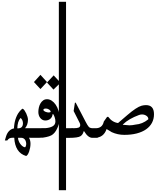

<svg xmlns="http://www.w3.org/2000/svg" viewBox="-20 -1529 1786 2149"><path d="M423.8 13.2H323.7Q321.3 13.2 318.8 12.9Q316.4 12.7 314 12.7Q311.5 12.7 309.3 12.9Q307.1 13.2 304.7 13.2Q321.3 41.5 321.3 80.1Q321.3 102.1 316.9 125.2Q312.5 148.4 305.7 168.2Q298.8 188 289.8 201.4Q280.8 214.8 272 216.8Q148.4 180.2 139.6 13.2Q137.2 12.7 134.8 12.7Q132.8 12.7 130.4 12.7H122.6Q100.1 12.7 86.2 19.3Q72.3 25.9 61 43.5H34.2Q34.7 37.6 47.4 -1.5Q71.3 -79.1 137.7 -92.3Q136.7 -95.2 136.7 -98.1Q136.7 -104.5 137.7 -113.5Q138.7 -122.6 139.9 -132.1Q141.1 -141.6 142.6 -149.9Q144 -158.2 145 -163.1Q151.4 -191.4 160.9 -215.3Q170.4 -239.3 183.1 -259.8Q191.4 -273.4 202.6 -286.1Q213.9 -298.8 228 -311H235.8Q245.1 -306.6 255.1 -292Q265.1 -277.3 273.7 -259Q282.2 -240.7 287.6 -221.9Q293 -203.1 293 -189.9Q293 -131.3 260.3 -94.2H423.8ZM236.8 -151.9Q234.9 -187.5 212.4 -207.5Q210 -207.5 208 -206.1Q175.8 -169.4 173.8 -92.3H179.7Q209 -92.3 222.9 -106.9Q236.8 -121.6 236.8 -149.4ZM273.4 83Q273.4 69.8 270 57.1Q266.6 44.4 259.8 34.7Q252.9 24.9 241.9 19Q231 13.2 216.3 13.2H181.6Q182.1 30.8 189.2 48.8Q196.3 66.9 207.3 81.8Q218.3 96.7 231.4 106.9Q244.6 117.2 257.8 119.1L264.2 117.2Q273.4 99.1 273.4 83Z M657.2 -603 578.6 -526.4 505.9 -605 580.6 -685.5ZM505.9 -610.8 432.6 -532.2 359.9 -610.8 432.6 -691.4ZM647 -203.6Q647 -185.1 642.6 -161.1Q638.2 -137.2 629.2 -112.8Q620.1 -88.4 606.2 -65.7Q592.3 -43 573.7 -26.9Q557.6 -12.7 529.1 -3.4Q500.5 5.9 460.4 11.7Q449.2 13.2 393.6 13.2V-94.2L489.3 -94.7Q540 -98.6 570.1 -116.2Q600.1 -133.8 600.1 -169.4Q600.1 -191.4 593 -213.1Q585.9 -234.9 577.6 -249.5Q572.3 -249.5 568.4 -251.5Q567.4 -234.9 560.8 -221.7Q554.2 -208.5 543.2 -199.2Q532.2 -189.9 517.8 -185.1Q503.4 -180.2 486.8 -180.2Q469.2 -180.2 455.1 -188Q440.9 -195.8 430.7 -208.7Q420.4 -221.7 414.8 -239Q409.2 -256.3 409.2 -275.4Q409.2 -299.3 414.8 -324.7Q420.4 -350.1 432.4 -370.8Q444.3 -391.6 462.6 -405Q481 -418.5 506.8 -418.5Q533.7 -418.5 559.1 -401.9Q584.5 -385.3 604 -356.4Q623.5 -327.6 635.3 -288.3Q647 -249 647 -203.6ZM546.9 -278.3V-281.2Q546.9 -284.2 543.5 -289.6Q540 -294.9 533.2 -300.3Q526.4 -305.7 516.1 -309.8Q505.9 -314 492.2 -314Q480.5 -314 473.1 -310.5Q465.8 -307.1 465.8 -300.3Q465.8 -292.5 472.7 -286.9Q479.5 -281.2 489 -277.6Q498.5 -273.9 507.8 -272Q517.1 -270 522.5 -270Q545.4 -270 546.9 -278.3Z M719.2 600.1H638.7V-1508.8H719.2Z M1073.7 13.7H1014.2Q965.8 13.7 921.9 -59.6H918.9Q918.5 -59.1 916.5 -59.1Q916 -59.1 916 -59.6Q908.7 -23.4 881.3 -4.9Q852.5 14.2 747.6 14.2H733.4Q729.5 14.2 725.6 14.2Q722.2 14.2 718.3 13.7V-94.2Q718.8 -94.2 720.7 -94Q722.7 -93.8 726.1 -93.8Q734.4 -93.8 751.5 -94Q768.6 -94.2 794.9 -94.7Q796.9 -94.2 801.3 -94.2H809.6Q843.8 -94.2 860.8 -101.3Q877.9 -108.4 877.9 -129.9Q877.9 -143.1 870.1 -156.7Q867.7 -161.6 851.3 -193.6Q835 -225.6 804.2 -286.6L818.4 -379.4Q819.8 -379.4 821 -379.6Q822.3 -379.9 823.2 -379.9Q824.2 -379.9 825.4 -379.6Q826.7 -379.4 827.6 -379.4L938 -167Q949.7 -145 957.8 -131.3Q965.8 -117.7 973.1 -109.9Q980.5 -102.1 988.5 -98.9Q996.6 -95.7 1007.8 -94.2H1073.7Z M1703.6 -250.5Q1703.6 -197.3 1680.9 -154.5Q1658.2 -111.8 1615.5 -81.8Q1572.8 -51.8 1511 -35.6Q1449.2 -19.5 1371.1 -19.5Q1296.9 -19.5 1230.5 -49.8Q1220.7 -56.2 1206.5 -64.7Q1192.4 -73.2 1172.9 -84.5Q1139.6 13.2 1040.5 13.2V-94.2Q1042 -93.8 1045.9 -93.8H1050.8Q1066.4 -93.8 1080.8 -97.4Q1095.2 -101.1 1107.4 -109.6Q1119.6 -118.2 1128.4 -132.6Q1137.2 -147 1142.1 -168.9L1178.7 -220.7H1191.9Q1235.4 -161.1 1301.3 -151.9L1404.8 -240.7Q1508.8 -330.1 1564.5 -345.7Q1590.3 -352.5 1613.8 -352.5Q1703.6 -352.5 1703.6 -250.5ZM1641.1 -197.3Q1640.6 -198.7 1639.6 -199.7Q1639.6 -210 1633.5 -218.8Q1627.4 -227.5 1617.4 -234.1Q1607.4 -240.7 1595 -244.4Q1582.5 -248 1569.8 -248Q1552.7 -248 1535.6 -241.7Q1479.5 -221.2 1434.6 -195.3Q1389.6 -169.4 1355.5 -136.2V-132.3L1419.4 -127Q1421.4 -126.5 1425.3 -126.5H1431.6Q1445.8 -126.5 1461.7 -128.4Q1477.5 -130.4 1495.6 -134.3Q1574.7 -140.6 1637.7 -191.9Q1641.1 -195.3 1641.1 -197.3Z"/></svg>

Font: SakalBharati
Style: Regular
Weight: 400
Designer: CDAC GIST
Foundry: CDAC
Version: 13.02